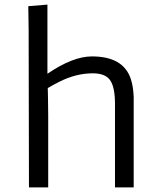

<svg xmlns="http://www.w3.org/2000/svg" viewBox="-20 -818 707 838"><path d="M106.4 0 105 -688Q104 -775.9 103.5 -791L187 -797.9V-496.1Q297.9 -571.8 381.3 -571.8Q518.1 -571.8 550.8 -473.6Q562 -439.9 563.5 -393.6V0H481.9V-363.8Q481.9 -438.5 460 -468.8Q439 -498 384.8 -498Q312.5 -498 239.3 -461.4Q214.8 -449.2 188.5 -433.6L189.5 -389.2Q190.4 -352.1 190.4 -314V0Z"/></svg>

Font: Duru Sans
Style: Regular
Weight: 400
Designer: Onur Yazõcõgil
Foundry: Onur Yazõcõgil
Version: Version 1.001